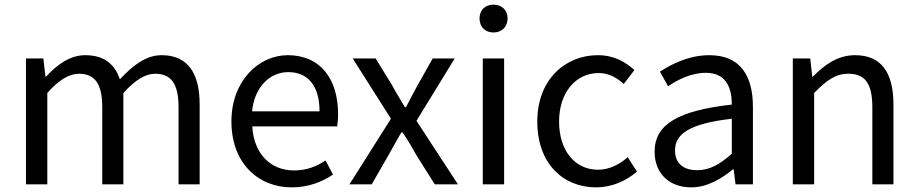

<svg xmlns="http://www.w3.org/2000/svg" viewBox="-20 -795 3957 828"><path d="M92 0H184V-394C233 -450 279 -477 320 -477C389 -477 421 -434 421 -332V0H512V-394C563 -450 607 -477 649 -477C718 -477 750 -434 750 -332V0H841V-344C841 -482 788 -557 677 -557C610 -557 554 -514 497 -453C475 -517 431 -557 347 -557C282 -557 226 -516 178 -464H176L167 -543H92Z M1238 13C1311 13 1369 -11 1416 -42L1384 -103C1343 -76 1301 -60 1248 -60C1145 -60 1074 -134 1068 -250H1434C1436 -264 1438 -282 1438 -302C1438 -457 1360 -557 1221 -557C1097 -557 978 -448 978 -271C978 -92 1093 13 1238 13ZM1067 -315C1078 -423 1146 -484 1223 -484C1308 -484 1358 -425 1358 -315Z M1487 0H1583L1656 -127C1675 -160 1692 -193 1711 -224H1716C1737 -193 1757 -160 1775 -127L1855 0H1955L1776 -274L1941 -543H1846L1779 -424C1762 -393 1747 -364 1731 -333H1726C1708 -364 1689 -393 1673 -424L1600 -543H1501L1666 -283Z M2062 0H2154V-543H2062ZM2108 -655C2144 -655 2169 -679 2169 -716C2169 -751 2144 -775 2108 -775C2072 -775 2048 -751 2048 -716C2048 -679 2072 -655 2108 -655Z M2551 13C2616 13 2678 -13 2727 -55L2687 -117C2653 -87 2609 -63 2559 -63C2459 -63 2391 -146 2391 -271C2391 -396 2463 -480 2562 -480C2604 -480 2639 -461 2670 -433L2716 -493C2678 -527 2629 -557 2558 -557C2418 -557 2297 -452 2297 -271C2297 -91 2407 13 2551 13Z M2961 13C3028 13 3089 -22 3141 -65H3144L3152 0H3227V-334C3227 -469 3172 -557 3039 -557C2951 -557 2875 -518 2826 -486L2861 -423C2904 -452 2961 -481 3024 -481C3113 -481 3136 -414 3136 -344C2905 -318 2803 -259 2803 -141C2803 -43 2870 13 2961 13ZM2987 -61C2933 -61 2891 -85 2891 -147C2891 -217 2953 -262 3136 -283V-132C3083 -85 3039 -61 2987 -61Z M3399 0H3491V-394C3545 -449 3583 -477 3639 -477C3711 -477 3742 -434 3742 -332V0H3833V-344C3833 -482 3781 -557 3667 -557C3593 -557 3536 -516 3485 -464H3483L3474 -543H3399Z"/></svg>

Font: Noto Sans HK
Style: Regular
Weight: 400
Designer: Ryoko NISHIZUKA 西塚涼子 (kana, bopomofo & ideographs); Paul D. Hunt (Latin, Greek & Cyrillic); Sandoll Communications 산돌커뮤니
Foundry: Adobe
Version: Version 2.004;hotconv 1.0.118;makeotfexe 2.5.65603